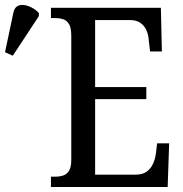

<svg xmlns="http://www.w3.org/2000/svg" viewBox="-30 -745 728 765"><path d="M173 0V-41H189Q208 -41 222.5 -46Q237 -51 245.5 -65.5Q254 -80 254 -108V-601Q254 -633 245.5 -648Q237 -663 222.5 -668Q208 -673 189 -673H173V-714H611L615 -540H568L563 -582Q562 -604 554 -623Q546 -642 530 -653.5Q514 -665 488 -665H349V-398H553V-350H349V-49H509Q537 -49 553.5 -60.5Q570 -72 579 -91Q588 -110 591 -132L596 -174H644L638 0ZM21 -523 -10 -537 23 -693Q27 -713 38.5 -720Q50 -727 65.5 -725Q81 -723 97 -714.5Q113 -706 125 -693V-681Z"/></svg>

Font: Noto Serif Condensed
Style: Regular
Weight: 400
Width: 3
Designer: Monotype Design Team
Foundry: Monotype Imaging Inc.
Version: Version 2.015